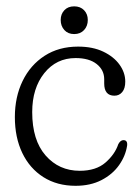

<svg xmlns="http://www.w3.org/2000/svg" viewBox="-20 -590 448 620"><path d="M384.5 -326.5Q384.5 -304.5 374.8 -292.8Q365 -281 349.5 -281Q316.5 -281 316.5 -320.5V-334Q316.5 -364 292.2 -383.2Q268 -402.5 224 -402.5Q162 -402.5 123 -353.8Q84 -305 84 -228Q84 -137.5 127.2 -88Q170.5 -38.5 237.5 -38.5Q290 -38.5 320.5 -65Q351 -91.5 362 -124.5Q369 -137.5 378.5 -137.5Q392.5 -137.5 390.5 -120Q385.5 -86.5 364.5 -56.8Q343.5 -27 307.8 -8.5Q272 10 224 10Q164.5 10 120.2 -18Q76 -46 52 -96Q28 -146 28 -212Q28 -277 53 -328.5Q78 -380 124 -409.8Q170 -439.5 232 -439.5Q279.5 -439.5 313.5 -423.2Q347.5 -407 366 -381.2Q384.5 -355.5 384.5 -326.5ZM219.5 -480Q199.5 -480 187.8 -493Q176 -506 176 -525.5Q176 -544.5 187.8 -557Q199.5 -569.5 219.5 -569.5Q239.5 -569.5 251.5 -557Q263.5 -544.5 263.5 -525.5Q263.5 -506 251.5 -493Q239.5 -480 219.5 -480Z"/></svg>

Font: Fraunces 144pt SuperSoft Light
Style: Regular
Weight: 300
Version: Version 1.000;[0bf87f6ff]